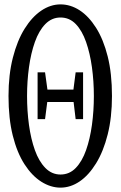

<svg xmlns="http://www.w3.org/2000/svg" viewBox="-20 -775 553 880"><path d="M152.3 -229V-443.4H186.5L199.2 -351.6V-327.6L186.5 -229ZM326.7 -229 314.9 -327.6V-351.6L326.7 -443.4H360.8V-229ZM257.3 85Q212.4 85 169.4 57.9Q126.5 30.8 92.3 -22.2Q58.1 -75.2 38.6 -153.3Q19 -231.4 19 -335Q19 -433.1 39.1 -511.2Q59.1 -589.4 92.8 -643.3Q126.5 -697.3 168.9 -726.1Q211.4 -754.9 257.3 -754.9Q303.2 -754.9 345 -727.8Q386.7 -700.7 420.4 -647.5Q454.1 -594.2 473.6 -516.4Q493.2 -438.5 493.2 -335Q493.2 -236.8 473.6 -158.9Q454.1 -81.1 420.4 -26.4Q386.7 28.3 345 56.6Q303.2 85 257.3 85ZM257.3 24.9Q298.3 24.9 327.4 -5.4Q356.4 -35.6 374.5 -86.9Q392.6 -138.2 401.4 -202.4Q410.2 -266.6 410.2 -335Q410.2 -402.3 401.4 -466.6Q392.6 -530.8 374.5 -582.5Q356.4 -634.3 327.4 -664.6Q298.3 -694.8 257.3 -694.8Q217.3 -694.8 187.7 -664.6Q158.2 -634.3 139.9 -582.5Q121.6 -530.8 112.8 -466.6Q104 -402.3 104 -335Q104 -266.6 112.8 -202.4Q121.6 -138.2 139.9 -86.9Q158.2 -35.6 187.7 -5.4Q217.3 24.9 257.3 24.9ZM167.5 -307.6V-364.3H345.7V-307.6Z"/></svg>

Font: Scarab Serif
Style: Regular
Weight: 400
Designer: John Roberts
Foundry: Scarab
Version: 1.0